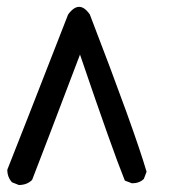

<svg xmlns="http://www.w3.org/2000/svg" viewBox="-20 -362 540 552"><path d="M359.4 165 338.9 157.2Q303.7 70.3 210 -205.1Q102.5 78.1 72.3 155.3Q57.6 169.9 34.2 169.9L14.6 162.1Q1 147.5 1 126Q34.2 43 175.8 -320.3Q208 -364.3 238.3 -320.3Q367.2 14.6 401.4 131.8L393.6 152.3Q380.9 165 359.4 165Z"/></svg>

Font: NaikaiFont
Style: Regular
Weight: 400
Version: Version 1.67